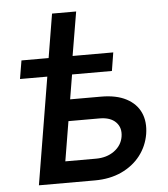

<svg xmlns="http://www.w3.org/2000/svg" viewBox="-52 -775 721 822"><g transform="rotate(-5 308.5 -364.0)"><path d="M41 -460.4 54.2 -539.1H448.7L436 -460.4ZM170.9 -539.1 202.1 -727.5H305.7L273.9 -539.1ZM221.7 -355H379.9Q445.8 -355 488.5 -332.5Q531.2 -310.1 549.1 -270.5Q566.9 -231 558.6 -178.7Q549.8 -127 518.6 -86.7Q487.3 -46.4 437.3 -23.2Q387.2 0 322.3 0H82L171.4 -539.1H277.8L203.6 -92.3H335.4Q381.8 -92.3 414.1 -115.7Q446.3 -139.2 452.6 -176.3Q459 -214.8 435.5 -238.8Q412.1 -262.7 365.7 -262.7H206.1Z"/></g></svg>

Font: Inter 18pt Medium
Style: Italic
Weight: 500
Italic angle: -9.3988°
Designer: Rasmus Andersson
Foundry: rsms
Version: Version 4.001;git-66647c0bb